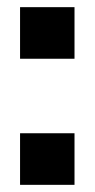

<svg xmlns="http://www.w3.org/2000/svg" viewBox="-20 -516 264 536"><path d="M36 0V-144H188V0ZM36 -352V-496H188V-352Z"/></svg>

Font: Host Grotesk Light SemiBold
Style: Regular
Weight: 600
Version: Version 1.003